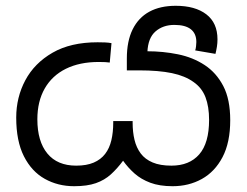

<svg xmlns="http://www.w3.org/2000/svg" viewBox="-20 -632 852 663"><path d="M576 11Q531 11 499 -1Q467 -13 444.5 -33Q422 -53 405 -77Q385 -50 363 -30Q341 -10 311 0.5Q281 11 236 11Q180 11 134.5 -14.5Q89 -40 62.5 -92.5Q36 -145 36 -226Q36 -296 67.5 -355Q99 -414 161.5 -450Q224 -486 317 -486Q330 -486 342.5 -485.5Q355 -485 365 -483L359 -416Q352 -417 343.5 -417.5Q335 -418 321 -418Q255 -418 207.5 -394.5Q160 -371 134.5 -326.5Q109 -282 109 -220Q109 -144 143.5 -102Q178 -60 243 -60Q279 -60 303.5 -70.5Q328 -81 343 -100.5Q358 -120 364.5 -147.5Q371 -175 371 -208V-214H438V-208Q438 -176 444.5 -149Q451 -122 466 -102Q481 -82 507 -71Q533 -60 572 -60Q634 -60 668 -99Q702 -138 702 -218Q702 -264 689.5 -296.5Q677 -329 648 -349Q619 -370 573.5 -379.5Q528 -389 460 -389H418V-430Q418 -490 438 -530.5Q458 -571 495.5 -591.5Q533 -612 587 -612Q654 -612 692.5 -582.5Q731 -553 731 -496Q731 -483 729 -470.5Q727 -458 724 -446L654 -458Q656 -463 657 -472.5Q658 -482 658 -487Q658 -516 639 -531Q620 -546 582 -546Q543 -546 517 -523.5Q491 -501 489 -452L473 -455H488Q543 -455 594.5 -444.5Q646 -434 686.5 -407.5Q727 -381 751 -335Q775 -289 775 -217Q775 -140 748.5 -89.5Q722 -39 677 -14Q632 11 576 11Z"/></svg>

Font: hexsinhala15
Style: Book
Weight: 400
Designer: Jelle Bosma - Monotype Design Team
Foundry: Monotype Imaging Inc.
Version: Version 2.003